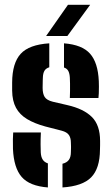

<svg xmlns="http://www.w3.org/2000/svg" viewBox="-20 -794 478 822"><path d="M35.5 -156.5Q35 -179 35.2 -198.5Q35.5 -218 36.5 -227H155Q153.5 -194.5 153.8 -175.5Q154 -156.5 154.5 -142Q155.5 -122 162.8 -110.8Q170 -99.5 185 -94.5V8.5Q106.5 2.5 72.8 -36.5Q39 -75.5 35.5 -156.5ZM247.5 8.5V-93Q266 -97.5 274.8 -109.5Q283.5 -121.5 283.5 -143Q284 -156 284 -160Q284 -164 284 -167.8Q284 -171.5 283.5 -183.5Q283.5 -203.5 275 -216Q266.5 -228.5 244 -234.5L174 -252.5Q128 -265 96.2 -284Q64.5 -303 48.5 -332.5Q32.5 -362 32 -406Q32 -416 32 -424.2Q32 -432.5 32 -441Q32.5 -524 68.5 -563.5Q104.5 -603 191 -608.5V-506Q176.5 -501.5 170.2 -490.8Q164 -480 163.5 -461.5Q163.5 -458 163 -448.5Q162.5 -439 162.5 -418Q162.5 -393 171.2 -379Q180 -365 206 -358.5L268.5 -344Q338.5 -328 373.5 -293Q408.5 -258 408.5 -190.5Q408.5 -181 408.5 -172Q408.5 -163 408 -153Q407.5 -73 370.5 -35Q333.5 3 247.5 8.5ZM279 -374.5Q279.5 -387 279.8 -403.8Q280 -420.5 279.8 -436.2Q279.5 -452 279 -461.5Q278 -479.5 272.5 -490Q267 -500.5 254 -505V-608.5Q331.5 -602.5 365.5 -564.2Q399.5 -526 403 -446.5Q403.5 -438.5 403.5 -423.8Q403.5 -409 403 -394.8Q402.5 -380.5 401.5 -374.5ZM177.5 -640 271 -773.5H366L268.5 -640Z"/></svg>

Font: Big Shoulders Stencil Text Thin ExtraBold
Style: Regular
Weight: 800
Version: Version 2.001